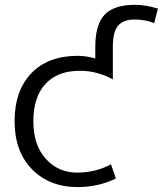

<svg xmlns="http://www.w3.org/2000/svg" viewBox="-20 -760 670 790"><path d="M299.8 -530.3Q334 -530.3 372.1 -519.5V-567.4Q372.1 -659.2 410.6 -699.7Q449.2 -740.2 536.1 -740.2Q578.1 -740.2 629.9 -724.6L614.3 -665Q577.1 -679.7 532.7 -679.7Q488.3 -679.7 466.3 -654.8Q444.3 -629.9 444.3 -567.4V-433.6Q378.9 -468.8 308.6 -468.8Q216.8 -468.8 167 -414.6Q117.2 -360.4 117.2 -261.7Q117.2 -163.1 168.5 -106.4Q219.7 -49.8 296.9 -49.8Q374 -49.8 436.5 -84L457 -25.4Q383.8 9.8 299.8 9.8Q183.6 9.8 111.8 -63.5Q40 -136.7 40 -261.7Q40 -386.7 108.9 -458.5Q177.7 -530.3 299.8 -530.3Z"/></svg>

Font: GenEi M Gothic v2 Regular
Style: Regular
Weight: 400
Version: Version 2.0